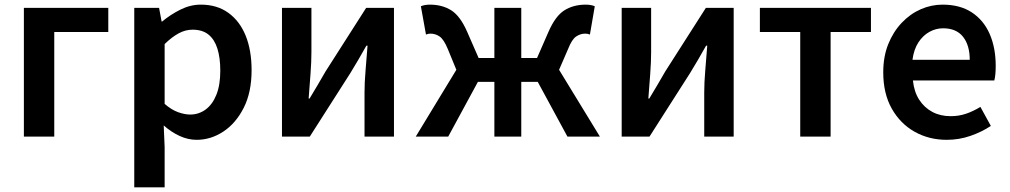

<svg xmlns="http://www.w3.org/2000/svg" viewBox="-20 -589 4356 828"><path d="M83 0V-555H447V-451H214V0Z M559 219V-555H666L677 -496H679Q715 -526 758 -547.5Q801 -569 846 -569Q916 -569 965 -533.5Q1014 -498 1039.5 -435Q1065 -372 1065 -286Q1065 -191 1031 -124Q997 -57 943 -21.5Q889 14 828 14Q791 14 755 -2.5Q719 -19 686 -48L690 45V219ZM800 -95Q837 -95 866.5 -116.5Q896 -138 913 -180Q930 -222 930 -284Q930 -340 917.5 -379.5Q905 -419 879 -440Q853 -461 810 -461Q780 -461 751 -445.5Q722 -430 690 -399V-141Q720 -115 748.5 -105Q777 -95 800 -95Z M1196 0V-555H1323V-364Q1323 -322 1319 -269Q1315 -216 1311 -164H1315Q1330 -189 1350 -222.5Q1370 -256 1384 -281L1559 -555H1679V0H1552V-191Q1552 -233 1556.5 -286Q1561 -339 1565 -392H1560Q1546 -367 1526 -332.5Q1506 -298 1491 -274L1316 0Z M1773 0 1948 -288 1911 -378Q1894 -419 1876 -431.5Q1858 -444 1836 -444Q1831 -444 1826.5 -443Q1822 -442 1817 -440L1795 -562Q1811 -569 1834 -569Q1887 -569 1926 -544.5Q1965 -520 1995 -451L2044 -339H2112V-555H2228V-339H2296L2345 -451Q2375 -520 2414 -544.5Q2453 -569 2506 -569Q2529 -569 2545 -562L2524 -440Q2519 -442 2514.5 -443Q2510 -444 2504 -444Q2483 -444 2464.5 -431.5Q2446 -419 2430 -378L2391 -288L2567 0H2427L2299 -236H2228V0H2112V-236H2041L1913 0Z M2661 0V-555H2788V-364Q2788 -322 2784 -269Q2780 -216 2776 -164H2780Q2795 -189 2815 -222.5Q2835 -256 2849 -281L3024 -555H3144V0H3017V-191Q3017 -233 3021.5 -286Q3026 -339 3030 -392H3025Q3011 -367 2991 -332.5Q2971 -298 2956 -274L2781 0Z M3431 0V-451H3257V-555H3736V-451H3562V0Z M4063 14Q3986 14 3924 -21Q3862 -56 3825.5 -121Q3789 -186 3789 -277Q3789 -345 3810.5 -398.5Q3832 -452 3868.5 -490.5Q3905 -529 3950.5 -549Q3996 -569 4045 -569Q4120 -569 4171 -535.5Q4222 -502 4248 -442.5Q4274 -383 4274 -305Q4274 -286 4272.5 -269.5Q4271 -253 4268 -242H3917Q3922 -193 3944 -159Q3966 -125 4000.5 -106.5Q4035 -88 4080 -88Q4115 -88 4146 -98.5Q4177 -109 4208 -128L4253 -46Q4214 -20 4165 -3Q4116 14 4063 14ZM3915 -331H4162Q4162 -394 4133 -430.5Q4104 -467 4047 -467Q4016 -467 3988 -451.5Q3960 -436 3940.5 -406Q3921 -376 3915 -331Z"/></svg>

Font: Noto Sans JP SemiBold
Style: Regular
Weight: 600
Designer: Ryoko NISHIZUKA  (kana, bopomofo & ideographs); Paul D. Hunt (Latin, Greek & Cyrillic); Sandoll Communications , Soo-you
Foundry: Adobe
Version: Version 2.004-H2;hotconv 1.0.118;makeotfexe 2.5.65603